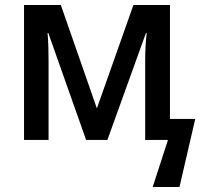

<svg xmlns="http://www.w3.org/2000/svg" viewBox="-20 -559 805 767"><path d="M760 -84H659V-539H513L367 -126L223 -539H76V0H174V-317C174 -357 173 -393 170 -427H173L324 0H409L563 -427H566C562 -393 560 -356 560 -320V0H651L590 188H697Z"/></svg>

Font: Noto Sans Thai Medium
Style: Regular
Weight: 500
Designer: Monotype Design Team
Foundry: Monotype Imaging Inc.
Version: Version 1.901